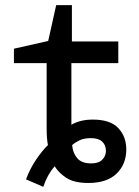

<svg xmlns="http://www.w3.org/2000/svg" viewBox="-20 -700 540 745"><path d="M81 -4Q96 -45 120 -80.5Q144 -116 166 -137Q161 -162 161 -203V-455H34V-511L167 -541L198 -680H259V-539H439V-455H257V-216Q272 -225 293 -230.5Q314 -236 340 -236Q408 -236 439 -203Q470 -170 470 -120Q470 -63 432.5 -26.5Q395 10 323 10Q268 10 238 -9.5Q208 -29 192 -55Q163 -21 148 25ZM334 -66Q363 -66 377 -80.5Q391 -95 391 -115Q391 -137 376.5 -150.5Q362 -164 333 -164Q306 -164 288.5 -155.5Q271 -147 260 -137Q262 -108 279 -87Q296 -66 334 -66Z"/></svg>

Font: Noto Sans Mono ExtraCondensed Medium
Style: Regular
Weight: 500
Width: 2
Designer: Monotype Design Team
Foundry: Monotype Imaging Inc.
Version: Version 2.014